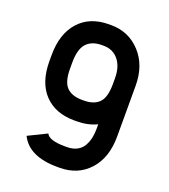

<svg xmlns="http://www.w3.org/2000/svg" viewBox="-131 -790 787 896"><g transform="rotate(20 262.5 -342.0)"><path d="M368.7 -439.5V-468.8Q368.7 -526.4 341.1 -559.8Q313.5 -593.3 267.6 -593.3H257.8Q209 -593.3 182.6 -564.7Q156.2 -536.1 156.2 -468.8V-439.5Q156.2 -373.5 182.1 -347.4Q208 -321.3 257.8 -321.3H267.6Q317.4 -321.3 343 -347.4Q368.7 -373.5 368.7 -439.5ZM164.6 -120.1Q178.7 -90.3 257.8 -90.3H267.6Q296.4 -90.3 317.1 -101.3Q337.9 -112.3 348.6 -131.3Q359.4 -150.4 364 -171.1Q368.7 -191.9 368.7 -216.3V-240.2Q324.7 -218.8 267.6 -218.8H257.8Q162.6 -218.8 108.2 -276.1Q53.7 -333.5 53.7 -439.5V-468.8Q53.7 -575.2 107.9 -635.5Q162.1 -695.8 257.8 -695.8H267.6Q354.5 -695.8 412.8 -633.1Q471.2 -570.3 471.2 -468.8V-216.3Q471.2 -111.8 415.3 -49.8Q359.4 12.2 267.6 12.2H257.8Q115.7 12.2 72.8 -75.2Z"/></g></svg>

Font: Anka/Coder Condensed
Style: Bold
Weight: 700
Width: 4
Monospace: yes
Version: Version 001.100